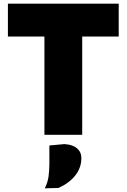

<svg xmlns="http://www.w3.org/2000/svg" viewBox="-20 -733 688 1044"><path d="M221.5 0V-534.5H23V-713H625.5V-534.5H427V0ZM223.5 291Q239.5 259 244 226.5Q248.5 194 248.5 157.5V58L330 50.5Q375 53 398.8 73.5Q422.5 94 422.5 126.5Q422.5 178.5 389.8 220.5Q357 262.5 298 289Z"/></svg>

Font: Commissioner ExtraBold
Style: Regular
Weight: 800
Designer: Kostas Bartsokas
Foundry: Kostas Bartsokas
Version: Version 1.000; ttfautohint (v1.8.3)